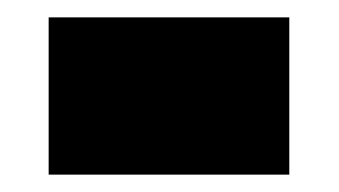

<svg xmlns="http://www.w3.org/2000/svg" viewBox="-20 -435 390 221"><path d="M36 -234V-415H313V-234Z"/></svg>

Font: Georama SemiCondensed Black
Style: Regular
Weight: 900
Width: 4
Designer: Jean-Baptiste Levee
Foundry: Production Type
Version: Version 1.001